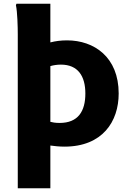

<svg xmlns="http://www.w3.org/2000/svg" viewBox="-20 -780 704 1037"><path d="M342 -562C309 -562 279 -558 252 -551V-760H69L66 -752C74 -716 76 -634 76 -594V237H252V6C272 9 301 12 328 12C534 12 621 -124 621 -275C621 -472 488 -562 342 -562ZM302 -116C279 -116 263 -119 252 -122V-423C269 -428 289 -431 309 -431C401 -431 441 -369 441 -275C441 -179 402 -116 302 -116Z"/></svg>

Font: Kufam Arabic Latin Roman Bold
Style: Regular
Weight: 700
Designer: Wael Morcos & Artur Schmal
Version: Version 1.200;PS 001.200;hotconv 1.0.88;makeotf.lib2.5.64775